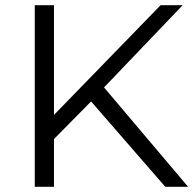

<svg xmlns="http://www.w3.org/2000/svg" viewBox="-20 -720 751 740"><path d="M617 0H705L381 -383L684 -700H599L188 -277V-700H114V0H188V-184L331 -329Z"/></svg>

Font: Montserrat Lite
Style: Regular
Weight: 400
Designer: Julieta Ulanovsky
Foundry: Julieta Ulanovsky
Version: Version 7.200;PS 007.200;hotconv 1.0.88;makeotf.lib2.5.64775